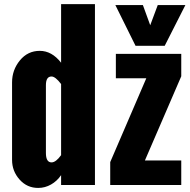

<svg xmlns="http://www.w3.org/2000/svg" viewBox="-20 -899 925 933"><path d="M515.6 0V-111.3L690.9 -518.6H543V-637.2H860.8V-528.3L684.1 -119.1H860.8V0ZM638.7 -676.3 540.5 -874.5H674.3L710 -776.4L746.6 -874.5H880.9L780.3 -676.3ZM230.5 -527.3Q203.1 -527.3 203.1 -485.4V-155.8Q203.1 -109.9 230.5 -109.9Q251.5 -109.9 276.9 -145V-490.7Q249 -527.3 230.5 -527.3ZM276.9 -594.2V-878.9H441.4V0H276.9V-47.9Q257.3 -19 228 -2.4Q198.7 14.2 166 14.2Q111.8 14.6 75.2 -26.4Q38.6 -67.4 38.6 -122.1V-498.5Q38.6 -559.1 76.7 -605.5Q114.7 -651.9 173.3 -651.9Q231.9 -651.9 276.9 -594.2Z"/></svg>

Font: Oswald-Bold
Style: Bold
Weight: 700
Designer: vernon adams
Foundry: vernon adams
Version: Version 2.002; ttfautohint (v0.92.18-e454-dirty) -l 8 -r 50 